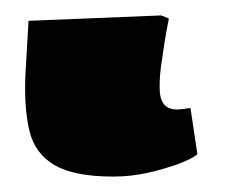

<svg xmlns="http://www.w3.org/2000/svg" viewBox="-20 10 310 249"><path d="M127 239Q76 239 50.5 224Q25 209 18 179Q11 149 13 106L17 37L189 30L199 34Q196 49 193.5 64.5Q191 80 189 94.5Q187 109 187 123Q187 138 192.5 145Q198 152 210 152Q212 152 216.5 151.5Q221 151 227 150L236 210Q229 216 211.5 222.5Q194 229 172 234Q150 239 127 239Z"/></svg>

Font: Literata Black
Style: Italic
Weight: 900
Italic angle: -2°
Designer: Latin by Veronika Burian and Jose Scaglione. Greek by Irene Vlachou. Cyrillic by Vera Evstafieva
Foundry: TypeTogether
Version: Version 3.002